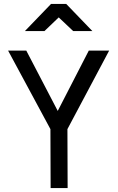

<svg xmlns="http://www.w3.org/2000/svg" viewBox="-20 -951 595 971"><path d="M322 0H236L235 -298L21 -695H113L272 -390L429 -695H532L321 -298ZM238 -931H315L447 -794H350L277 -863L205 -794H106Z"/></svg>

Font: Panefresco 500wt
Style: Regular
Weight: 700
Foundry: Campivisivi & Chank Co
Version: Version 1.001